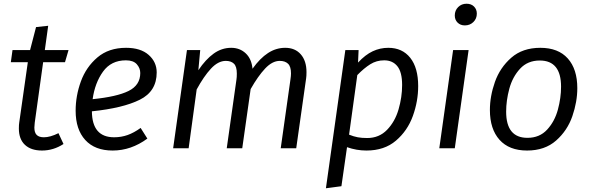

<svg xmlns="http://www.w3.org/2000/svg" viewBox="-20 -794 3165 1028"><path d="M166 -137Q164 -119 164 -111Q164 -84 176.5 -71.5Q189 -59 215 -59Q249 -59 293 -81L320 -23Q266 12 205 12Q146 12 113.5 -18.5Q81 -49 81 -106Q81 -127 83 -138L129 -461H38L47 -526H141L173 -649L238 -656L220 -526H347L328 -461H211Z M472 -198Q473 -59 591 -59Q629 -59 663 -71Q697 -83 733 -109L769 -52Q682 12 583 12Q488 12 436.5 -44.5Q385 -101 385 -201Q385 -281 413 -358Q441 -435 501.5 -486.5Q562 -538 655 -538Q733 -538 776 -500Q819 -462 819 -406Q819 -305 728.5 -260Q638 -215 472 -198ZM731 -403Q731 -429 712.5 -450Q694 -471 654 -471Q575 -471 531.5 -410.5Q488 -350 476 -263Q606 -276 668.5 -307Q731 -338 731 -403Z M1621 -408Q1621 -386 1619 -374L1566 0H1483L1535 -368Q1538 -388 1538 -401Q1538 -438 1522 -453Q1506 -468 1478 -468Q1438 -468 1399.5 -427Q1361 -386 1322 -317L1277 0H1194L1246 -368Q1248 -380 1248 -400Q1248 -438 1232.5 -453Q1217 -468 1189 -468Q1148 -468 1109.5 -426.5Q1071 -385 1033 -315L990 0H907L981 -526H1052L1042 -418Q1081 -476 1124 -507Q1167 -538 1218 -538Q1264 -538 1295.5 -508.5Q1327 -479 1332 -426Q1372 -482 1415 -510Q1458 -538 1507 -538Q1560 -538 1590.5 -503Q1621 -468 1621 -408Z M1829 -526H1900L1897 -459Q1936 -501 1975.5 -519.5Q2015 -538 2059 -538Q2134 -538 2176.5 -484.5Q2219 -431 2219 -333Q2219 -252 2190.5 -173Q2162 -94 2100 -41Q2038 12 1942 12Q1889 12 1838 -6L1808 203L1725 214ZM2133 -339Q2133 -408 2107.5 -439.5Q2082 -471 2037 -471Q1996 -471 1962.5 -450Q1929 -429 1893 -392L1849 -73Q1874 -63 1895.5 -59Q1917 -55 1946 -55Q2010 -55 2052.5 -99Q2095 -143 2114 -208.5Q2133 -274 2133 -339Z M2415 -711Q2415 -738 2433 -756Q2451 -774 2478 -774Q2503 -774 2518 -759Q2533 -744 2533 -721Q2533 -694 2514.5 -676Q2496 -658 2469 -658Q2445 -658 2430 -673Q2415 -688 2415 -711ZM2489 -526 2415 0H2332L2406 -526Z M2603 -205Q2603 -279 2630 -355.5Q2657 -432 2717.5 -485Q2778 -538 2873 -538Q2969 -538 3020 -481Q3071 -424 3071 -322Q3071 -249 3044.5 -172Q3018 -95 2957.5 -41.5Q2897 12 2802 12Q2706 12 2654.5 -45.5Q2603 -103 2603 -205ZM2984 -330Q2984 -470 2870 -470Q2805 -470 2764.5 -426Q2724 -382 2707 -319Q2690 -256 2690 -196Q2690 -56 2804 -56Q2869 -56 2909.5 -100Q2950 -144 2967 -207Q2984 -270 2984 -330Z"/></svg>

Font: Fira Sans TEST Book
Style: Italic
Weight: 350
Italic angle: -8°
Designer: Carrois Corporate & Edenspiekermann AG
Foundry: Carrois Corporate GbR & Edenspiekermann AG
Version: Version 4.201